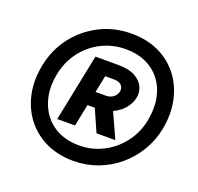

<svg xmlns="http://www.w3.org/2000/svg" viewBox="-128 -866 1043 1012"><g transform="rotate(20 393.5 -360.0)"><path d="M332.5 -294.4 349.1 -374H426.3Q452.6 -374 469.5 -387.9Q486.3 -401.9 489.7 -420.4Q493.7 -439.5 481.2 -454.3Q468.8 -469.2 439 -469.2H366.7L385.3 -548.8H433.1Q492.2 -548.8 527.3 -529.8Q562.5 -510.7 576.2 -481.2Q589.8 -451.7 583 -418.9Q577.6 -389.6 555.4 -360.8Q533.2 -332 494.6 -313.2Q456.1 -294.4 399.9 -294.4ZM228.5 -170.9 305.2 -548.8H404.8L328.1 -170.9ZM448.7 -170.9 394 -294.4 471.2 -354 554.2 -170.9ZM382.3 7.8Q296.4 7.8 228.8 -24.4Q161.1 -56.6 116.9 -113.8Q72.8 -170.9 56.6 -246.3Q40.5 -321.8 57.6 -408.2Q75.7 -501.5 130.6 -573.5Q185.5 -645.5 266.8 -686.8Q348.1 -728 444.3 -728Q532.2 -728 599.9 -695.3Q667.5 -662.6 710.9 -605Q754.4 -547.4 769.8 -471.9Q785.2 -396.5 768.6 -311Q754.9 -242.7 720 -184.6Q685.1 -126.5 633.5 -83.3Q582 -40 518.1 -16.1Q454.1 7.8 382.3 7.8ZM382.3 -79.1Q455.1 -79.1 517.3 -111.1Q579.6 -143.1 622.6 -199.2Q665.5 -255.4 679.7 -327.6Q692.9 -395.5 682.1 -452.6Q671.4 -509.8 639.4 -552Q607.4 -594.2 558.1 -617.4Q508.8 -640.6 444.3 -640.6Q370.6 -640.6 308.1 -609.1Q245.6 -577.6 203.1 -521.5Q160.6 -465.3 146 -391.6Q132.8 -324.7 144.3 -267.8Q155.8 -210.9 187.7 -168.5Q219.7 -126 269.5 -102.5Q319.3 -79.1 382.3 -79.1Z"/></g></svg>

Font: Reddit Sans ExtraBold
Style: Italic
Weight: 800
Italic angle: -11.25°
Designer: Stephen Hutchings
Version: Version 1.013